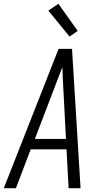

<svg xmlns="http://www.w3.org/2000/svg" viewBox="-29 -993 549 1013"><path d="M-9 0 280 -735H351L396 0H333L322 -205H133L55 0ZM319 -260 307 -490Q305 -527 303 -564.5Q301 -602 300 -639Q286 -602 271.5 -564.5Q257 -527 243 -490L155 -260ZM338 -800 226 -937 279 -973 381 -830Z"/></svg>

Font: Iosevka SS04 Light Oblique
Style: Regular
Weight: 300
Italic angle: -9°
Monospace: yes
Designer: Belleve Invis
Foundry: Belleve Invis
Version: Version 19.0.0; ttfautohint (v1.8.4)